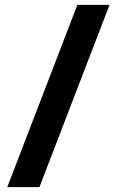

<svg xmlns="http://www.w3.org/2000/svg" viewBox="-20 -603 483 794"><path d="M10 171 300 -583H433L143 171Z"/></svg>

Font: Rokkitt SemiBold ExtraBold
Style: Regular
Weight: 800
Version: Version 3.103